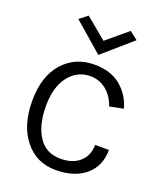

<svg xmlns="http://www.w3.org/2000/svg" viewBox="-162 -998 937 1112"><g transform="rotate(20 306.5 -442.0)"><path d="M140 -856 190 -895 320 -787 449 -895 499 -856 320 -700ZM319 -640Q420 -640 481.5 -589.5Q543 -539 566 -458L481 -441Q461 -500 418.5 -534.5Q376 -569 319 -569Q240 -569 188 -503Q136 -437 136 -319.5Q136 -202 182.5 -131Q229 -60 319 -60Q394 -60 437.5 -99.5Q481 -139 481 -204H566Q566 -105 498.5 -47Q431 11 313.5 11Q196 11 123.5 -79Q51 -169 51 -320Q51 -471 126 -555.5Q201 -640 319 -640Z"/></g></svg>

Font: Karmilla
Style: Regular
Weight: 400
Designer: Jonathan Pinhorn
Version: Version 1.000